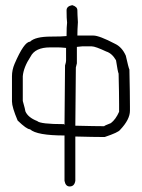

<svg xmlns="http://www.w3.org/2000/svg" viewBox="-20 -709 540 728"><path d="M253.9 -689.5Q273.4 -683.6 273.4 -669.9Q273.4 -655.8 275.4 -625Q273.4 -596.2 273.4 -574.2H334Q356.4 -574.2 416 -543Q442.4 -530.8 457 -498Q467.3 -451.7 470.7 -445.3V-443.4Q472.7 -353.5 472.7 -304.7V-289.1Q472.7 -255.9 435.5 -216.8Q429.2 -207 377 -189.5H373Q336.4 -189.5 265.6 -191.4V-23.4Q262.2 -2 244.1 -2Q228.5 -2 224.6 -23.4V-195.3Q119.6 -195.3 93.8 -218.8Q81.1 -218.8 46.9 -252Q25.4 -302.7 25.4 -324.2V-419.9Q25.4 -443.8 35.2 -466.8Q71.3 -550.8 93.8 -550.8Q113.3 -570.3 173.8 -570.3Q215.3 -570.3 232.4 -572.3V-576.2Q232.4 -607.9 234.4 -623Q232.4 -638.2 232.4 -669.9Q232.4 -685.5 253.9 -689.5ZM271.5 -531.2V-468.8Q267.6 -455.1 267.6 -453.1Q267.6 -409.7 265.6 -232.4Q341.8 -230.5 375 -230.5Q375 -232.4 400.4 -242.2Q418.9 -256.3 431.6 -285.2V-314.5Q431.6 -353 429.7 -429.7Q426.3 -438 419.9 -480.5Q404.8 -506.8 382.8 -513.7Q341.3 -533.2 328.1 -533.2H291ZM66.4 -419.9V-326.2Q76.2 -291.5 76.2 -287.1Q85.9 -263.7 121.1 -250Q132.8 -238.3 222.7 -238.3Q222.7 -236.3 224.6 -236.3V-238.3Q226.6 -405.8 226.6 -460.9Q230.5 -473.6 230.5 -478.5V-527.3Q210.9 -529.3 201.2 -529.3H169.9Q113.3 -529.3 95.7 -494.1Q69.3 -454.1 66.4 -419.9Z"/></svg>

Font: CEF Fonts CJK Mono
Style: Regular
Weight: 400
Designer: PartyBoss (派对大魔王)
Version: Release 2.25